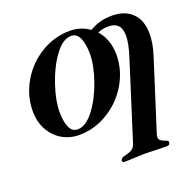

<svg xmlns="http://www.w3.org/2000/svg" viewBox="-158 -832 1315 1287"><g transform="rotate(-20 499.5 -188.5)"><path d="M782 186Q778 198 778 208Q778 222 789 231Q800 240 827 250Q834 252 837.5 255Q841 258 841 264Q841 275 835 280.5Q829 286 819 286Q797 286 739 284Q683 282 665 282Q647 282 593 284Q551 287 514 287Q508 287 503.5 282.5Q499 278 500 272Q506 255 526 250Q569 240 586 228.5Q603 217 612 187L789 -372Q814 -453 814 -504Q814 -554 792 -578Q770 -602 731 -603Q687 -605 646 -588Q677 -554 693.5 -508Q710 -462 710 -408Q710 -299 653 -201.5Q596 -104 499.5 -45Q403 14 292 14Q225 14 170.5 -18.5Q116 -51 84.5 -109Q53 -167 53 -242Q53 -351 109.5 -448.5Q166 -546 262 -605Q358 -664 470 -664Q548 -664 609 -620Q643 -640 680.5 -651.5Q718 -663 771 -663Q861 -663 914 -611Q967 -559 967 -462Q967 -395 941 -314ZM545 -473Q545 -542 526 -585.5Q507 -629 466 -629Q407 -629 350 -551.5Q293 -474 256.5 -365.5Q220 -257 220 -176Q220 -108 238 -66.5Q256 -25 296 -25Q355 -25 413 -101.5Q471 -178 508 -285Q545 -392 545 -473Z"/></g></svg>

Font: EB Garamond ExtraBold
Style: Italic
Weight: 800
Italic angle: -17.2°
Designer: Georg Duffner and Octavio Pardo
Foundry: Georg Duffner
Version: Version 1.000